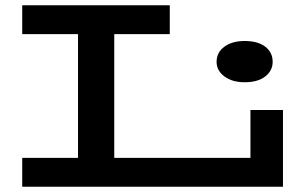

<svg xmlns="http://www.w3.org/2000/svg" viewBox="-20 -706 1153 726"><path d="M64 0V-109H927V-290H1050V0ZM275 -60V-616H412V-60ZM64 -577V-686H622V-577ZM905 -395Q858 -395 828.5 -417Q799 -439 799 -472Q799 -508 828.5 -529.5Q858 -551 905 -551Q955 -551 983 -529.5Q1011 -508 1011 -472Q1011 -439 983 -417Q955 -395 905 -395Z"/></svg>

Font: BioRhyme Expanded SemiBold
Style: Regular
Weight: 600
Width: 7
Designer: Aoife Mooney
Foundry: Aoife Mooney Type
Version: Version 1.600;gftools[0.9.33]